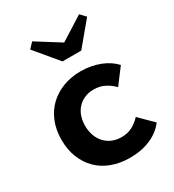

<svg xmlns="http://www.w3.org/2000/svg" viewBox="-172 -802 824 908"><g transform="rotate(-30 239.5 -347.5)"><path d="M271.5 7.2Q333.8 7.2 383 -13.9Q432.3 -35 462.5 -74.8L389.7 -146.8Q369.7 -124.8 344.1 -111.1Q318.5 -97.5 285 -97.5Q256.8 -97.5 234 -107.3Q211.3 -117 194.9 -134.9Q178.5 -152.8 169.9 -177.3Q161.3 -201.8 161.3 -230.5Q161.3 -258.7 169.6 -282.2Q178 -305.7 193.9 -322.9Q209.8 -340 231.9 -349.5Q254 -359 281.5 -359Q315 -359 341.2 -345.5Q367.5 -332 388 -310.5L451.8 -395Q438.3 -410 419.3 -422.9Q400.3 -435.8 377.3 -444.9Q354.3 -454 327.3 -459.3Q300.3 -464.5 271.5 -464.5Q220.5 -464.5 176.7 -448.3Q133 -432 100.6 -401.9Q68.2 -371.8 49.9 -327.5Q31.5 -283.3 31.5 -227.3Q31.5 -174.5 48.6 -131.4Q65.7 -88.2 96.7 -57.2Q127.7 -26.2 172.5 -9.5Q217.2 7.2 271.5 7.2ZM144.2 -701.5 117 -672.5 221.2 -547.5H323.5L427.8 -672.5L400.5 -701.5L240.5 -600.5H305.2Z"/></g></svg>

Font: Tilda Sans VF
Style: Regular
Weight: 400
Designer: ParaType Ltd
Foundry: ParaType Ltd
Version: Version 1.010